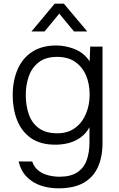

<svg xmlns="http://www.w3.org/2000/svg" viewBox="-20 -780 646 1043"><path d="M298 243Q246 243 201.5 228Q157 213 125 180.5Q93 148 81 97H155Q165 128 188.5 146.5Q212 165 243 172.5Q274 180 303 180Q364 180 400 156Q436 132 451 90Q466 48 466 -6V-89Q448 -55 418 -33.5Q388 -12 353 -3Q318 6 281 6Q199 6 148 -30Q97 -66 73 -127Q49 -188 49 -263Q49 -340 75 -401.5Q101 -463 154 -498Q207 -533 286 -533Q335 -533 385 -513.5Q435 -494 467 -447L470 -527H537V-5Q537 73 511.5 128.5Q486 184 433.5 213.5Q381 243 298 243ZM291 -56Q349 -56 388 -85Q427 -114 447 -162Q467 -210 467 -266Q467 -324 447.5 -370Q428 -416 389 -443.5Q350 -471 290 -471Q229 -471 191.5 -442.5Q154 -414 137 -367Q120 -320 120 -264Q120 -205 137 -157.5Q154 -110 192 -83Q230 -56 291 -56ZM151 -609 277 -760H327L454 -609H382L302 -706L222 -609Z"/></svg>

Font: Onest Light
Style: Regular
Weight: 300
Designer: Dmitri Voloshin, Andrey Kudryavtsev
Foundry: Dmitri Voloshin, Andrey Kudryavtsev
Version: Version 1.000;gftools[0.9.33]